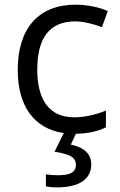

<svg xmlns="http://www.w3.org/2000/svg" viewBox="-20 -565 516 825"><path d="M442.9 -517.1C413.6 -532.2 356.4 -544.9 305.2 -544.9C145.5 -544.9 56.2 -443.4 56.2 -264.2C56.2 -107.9 127.4 -11.7 253.9 6.8L214.4 86.9C250 92.3 273.9 99.6 287.1 107.9C299.8 116.7 306.2 127.9 306.2 142.1C306.2 177.2 279.3 188 228 188C209 188 191.9 186.5 177.2 184.1V235.8C191.9 238.8 207.5 240.2 224.1 240.2C321.8 240.2 372.1 204.1 372.1 141.1C372.1 97.2 342.8 68.8 284.2 56.2L306.2 9.8C357.9 8.8 400.9 -0.5 435.1 -18.1V-89.8C388.2 -70.8 342.3 -61 297.9 -61C193.8 -61 140.1 -133.8 140.1 -265.1C140.1 -403.8 194.3 -473.1 303.2 -473.1C335.9 -473.1 382.3 -462.4 418 -448.2Z"/></svg>

Font: OpenSansEmoji
Style: Regular
Weight: 400
Foundry: MorbZ
Version: Version 1.000;PS 001.000;hotconv 1.0.70;makeotf.lib2.5.58329